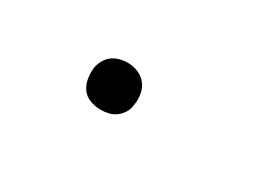

<svg xmlns="http://www.w3.org/2000/svg" viewBox="-20 -293 641 470"><g transform="rotate(30 300.0 -58.5)"><path d="M253 8Q238 8 223 2.5Q208 -3 199.5 -15Q191 -27 188.5 -42.5Q186 -58 188 -74Q190 -85 196 -95.5Q202 -106 211 -112.5Q220 -119 231 -122Q242 -125 253 -125Q269 -125 283.5 -119Q298 -113 307 -101Q316 -89 318.5 -73.5Q321 -58 318 -42Q317 -31 311 -21Q305 -11 295.5 -4Q286 3 275 5.5Q264 8 253 8Z"/></g></svg>

Font: Iosevka Slab Light Extended
Style: Italic
Weight: 300
Width: 7
Italic angle: -9°
Monospace: yes
Designer: Belleve Invis
Foundry: Belleve Invis
Version: Version 11.1.0; ttfautohint (v1.8.3)